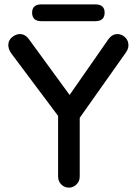

<svg xmlns="http://www.w3.org/2000/svg" viewBox="-20 -859 624 879"><path d="M518 -703Q537 -703 552.5 -688.5Q568 -674 568 -652Q568 -644 565.5 -636.5Q563 -629 558 -621L329 -297L345 -356V-51Q345 -29 330 -14.5Q315 0 296 0Q275 0 260.5 -14.5Q246 -29 246 -51V-348L253 -319L32 -614Q24 -625 21 -634.5Q18 -644 18 -653Q18 -675 35.5 -689Q53 -703 71 -703Q95 -703 112 -680L312 -406L288 -409L476 -679Q493 -703 518 -703ZM170 -762Q127 -762 127 -801Q127 -839 170 -839H416Q459 -839 459 -801Q459 -762 416 -762Z"/></svg>

Font: Quicksand SemiBold
Style: Regular
Weight: 600
Designer: Andrew Paglinawan
Foundry: Andrew Paglinawan
Version: Version 3.004